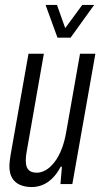

<svg xmlns="http://www.w3.org/2000/svg" viewBox="-20 -743 412 775"><path d="M108 12Q81 12 60.5 3Q40 -6 29 -24.5Q18 -43 18 -72Q18 -83 19.5 -94.5Q21 -106 23 -119L95 -526H157L88 -133Q86 -123 85 -113.5Q84 -104 84 -95Q84 -80 88 -69Q92 -58 102 -52Q112 -46 129 -46Q147 -46 165 -56.5Q183 -67 199.5 -88Q216 -109 228.5 -140.5Q241 -172 248 -214L303 -526H365L272 0H224L230 -70H225Q209 -40 190 -22Q171 -4 150.5 4Q130 12 108 12ZM360 -723 265 -591H212L164 -723H210L253 -602H223L312 -723Z"/></svg>

Font: Archivo ExtraCondensed Light
Style: Italic
Weight: 300
Width: 2
Italic angle: -10°
Designer: Hector Gatti
Foundry: Omnibus-Type
Version: Version 2.001